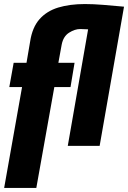

<svg xmlns="http://www.w3.org/2000/svg" viewBox="-26 -721 632 949"><path d="M153.5 208H-5.5L83 -290.5H20L41.5 -410.5H105L123 -516Q133.5 -585.5 169.2 -626Q205 -666.5 262 -683.8Q319 -701 393.5 -701Q435 -701 484 -697L587 -688L466.5 0H309L409.5 -576Q388.5 -577.5 370.5 -577.5Q344 -577.5 315.5 -559.5Q287 -541.5 279 -501L262.5 -410.5H342.5L322.5 -290.5H242.5Z"/></svg>

Font: Lucymar Sans ExtraBold
Style: Italic
Weight: 800
Italic angle: -10°
Foundry: The League of Moveable Type (original font) / Main changes by Cristiano Sobral with portions from Mirco Monsees
Version: Version 2.00;August 30, 2020;FontCreator 13.0.0.2681 64-bit